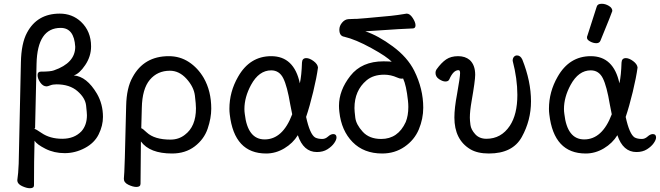

<svg xmlns="http://www.w3.org/2000/svg" viewBox="-20 -790 3498 1018"><path d="M310.1 -54.2Q374 -54.2 412.1 -94.2Q440.9 -127 440.9 -179.2Q440.9 -189.9 436.5 -230.5Q432.1 -271 390.6 -306.9Q349.1 -342.8 279.8 -342.8Q259.8 -342.8 246.3 -337.4Q232.9 -332 227.1 -332Q208 -332 193.6 -352.5Q179.2 -373 179.2 -392.1Q179.2 -410.2 196.8 -410.2Q249 -410.2 266.1 -417Q378.9 -456.1 378.9 -542Q373 -642.1 301.8 -642.1Q178.2 -642.1 173.8 -452.1L166 -109.9L161.1 -106.9Q168.9 -106.9 200.2 -85Q245.1 -54.2 310.1 -54.2ZM138.2 208Q121.1 208 96.4 196.5Q71.8 185.1 71.8 165Q77.1 130.9 79.1 78.1L90.8 -459Q92.8 -560.1 123 -616.2Q176.8 -717.8 296.9 -717.8Q362.8 -717.8 409.2 -674.8Q462.9 -624 462.9 -543.9Q462.9 -491.2 431.9 -445.1Q400.9 -398.9 371.1 -390.1Q439.9 -384.8 494.1 -293Q525.9 -237.8 525.9 -169.9Q525.9 -124 503.4 -78.1Q481 -32.2 429.9 -5.1Q378.9 22 323 22Q267.1 22 221.4 -1Q175.8 -23.9 163.1 -43.9Q160.2 64.9 160.2 192.9Q160.2 208 138.2 208Z M883.8 -49.8Q927.7 -49.8 960 -75.2Q1019 -119.1 1019 -215.8Q1019 -236.8 1013.4 -283Q1007.8 -329.1 969 -372.1Q930.2 -415 880.9 -415Q814.9 -415 774.4 -366.9Q733.9 -318.8 731.9 -217.8L729 -109.9Q734.9 -109.9 757.8 -87.9Q798.8 -49.8 883.8 -49.8ZM703.1 201.2Q685.1 201.2 660.9 189.7Q636.7 178.2 636.7 158.2Q641.1 127 648.9 -229Q650.9 -324.2 683.1 -380.9Q743.2 -492.2 875 -492.2Q934.1 -492.2 981.4 -461.2Q1028.8 -430.2 1060.1 -377Q1100.1 -307.1 1100.1 -213.9Q1100.1 -164.1 1081.1 -107.9Q1062 -51.8 1012.5 -13.9Q962.9 23.9 892.1 23.9Q773.9 23.9 727.1 -40L725.1 184.1Q725.1 201.2 703.1 201.2Z M1383.3 -50.8Q1479 -50.8 1529.3 -184.1L1519 -235.8Q1502.9 -333 1481.9 -375Q1460.9 -417 1418 -417Q1353 -417 1311 -339.8Q1275.9 -274.9 1275.9 -211.9Q1275.9 -199.2 1277.8 -186Q1293 -50.8 1383.3 -50.8ZM1391.1 23.9Q1222.2 23.9 1198.2 -183.1Q1196.3 -198.2 1196.3 -212.9Q1196.3 -303.2 1242.2 -382.8Q1304.2 -492.2 1418 -492.2Q1539.1 -492.2 1569.8 -348.1Q1579.1 -391.1 1581.1 -458Q1582 -481.9 1604 -481.9Q1621.1 -481.9 1642.6 -466.1Q1664.1 -450.2 1666 -432.1Q1659.2 -379.9 1640.6 -303Q1622.1 -226.1 1603 -169.9Q1623 -78.1 1650.9 -61Q1666 -53.2 1689 -53.2Q1705.1 -53.2 1719.5 -66.2Q1733.9 -79.1 1747.1 -79.1Q1764.2 -79.1 1764.2 -61Q1764.2 -48.8 1751.7 -31Q1739.3 -13.2 1716.1 1.5Q1692.9 16.1 1660.2 16.1Q1588.9 16.1 1559.1 -73.2Q1533.2 -30.8 1487.5 -3.4Q1441.9 23.9 1391.1 23.9Z M2001 -53.2Q2090.3 -53.2 2131.3 -143.1Q2145 -176.8 2145 -223.1Q2145 -238.8 2143.1 -255.9Q2134.3 -337.9 2117.2 -374Q2116.2 -373 2106.9 -373Q2099.1 -373 2085.9 -378.9Q2052.2 -394 2017.1 -394Q1959 -394 1923.3 -363.8Q1859.4 -310.1 1859.4 -216.8Q1859.4 -202.1 1863.8 -166Q1868.2 -129.9 1903.1 -91.6Q1938 -53.2 2001 -53.2ZM2006.3 23.9Q1909.2 23.9 1849.6 -36.6Q1790 -97.2 1779.3 -196.8Q1777.3 -212.9 1777.3 -229Q1777.3 -311 1837.6 -387.9Q1897.9 -464.8 2013.2 -464.8Q2050.3 -464.8 2057.1 -461.9Q2033.2 -488.8 1949.2 -534.9Q1865.2 -581.1 1805.2 -595.2Q1779.3 -599.1 1779.3 -632.8Q1779.3 -652.8 1793.7 -669.9Q1808.1 -687 1826.7 -688.5Q1845.2 -689.9 1860.4 -689.9H1871.1Q1883.3 -689.9 2053.2 -706.1Q2083 -709 2136.2 -717.8Q2153.3 -717.8 2168.2 -694.8Q2183.1 -671.9 2183.1 -655.8Q2183.1 -639.2 2168 -639.2Q2140.1 -639.2 1917 -624Q1985.4 -601.1 2062.7 -543.9Q2140.1 -486.8 2176.3 -415Q2224.1 -318.8 2224.1 -219.2Q2224.1 -160.2 2200.7 -104Q2177.2 -47.9 2125.2 -12Q2073.2 23.9 2006.3 23.9Z M2572.3 23.9Q2511.2 23.9 2473.1 1Q2389.2 -49.8 2389.2 -167Q2389.2 -216.8 2403.3 -291Q2419.4 -380.9 2419.4 -402.8Q2419.4 -418 2411.1 -418Q2383.3 -418 2362.3 -369.1Q2357.4 -357.9 2341.3 -357.9Q2327.1 -357.9 2308.1 -370.4Q2289.1 -382.8 2289.1 -403.8Q2289.1 -414.1 2294.4 -421.9Q2320.3 -458 2345.7 -475.1Q2371.1 -492.2 2409.2 -492.2Q2446.3 -492.2 2470.2 -472.2Q2499.5 -445.8 2499.5 -393.1Q2499.5 -362.8 2480.5 -253.9Q2471.2 -201.2 2471.2 -166Q2471.2 -151.9 2474.4 -127.4Q2477.5 -103 2499.5 -78.6Q2521.5 -54.2 2559.1 -54.2Q2637.2 -54.2 2683.1 -123Q2723.1 -183.1 2723.1 -287.1Q2723.1 -372.1 2698.2 -467.8Q2698.2 -481 2704.8 -488.5Q2711.4 -496.1 2721.2 -496.1Q2739.3 -496.1 2749.5 -474.1Q2795.4 -358.9 2795.4 -252.9Q2795.4 -151.9 2746.8 -64Q2698.2 23.9 2572.3 23.9Z M3077.6 -50.8Q3173.3 -50.8 3223.6 -184.1L3213.4 -235.8Q3197.3 -333 3176.3 -375Q3155.3 -417 3112.3 -417Q3047.4 -417 3005.4 -339.8Q2970.2 -274.9 2970.2 -211.9Q2970.2 -199.2 2972.2 -186Q2987.3 -50.8 3077.6 -50.8ZM3085.4 23.9Q2916.5 23.9 2892.6 -183.1Q2890.6 -198.2 2890.6 -212.9Q2890.6 -303.2 2936.5 -382.8Q2998.5 -492.2 3112.3 -492.2Q3233.4 -492.2 3264.2 -348.1Q3273.4 -391.1 3275.4 -458Q3276.4 -481.9 3298.3 -481.9Q3315.4 -481.9 3336.9 -466.1Q3358.4 -450.2 3360.4 -432.1Q3353.5 -379.9 3335 -303Q3316.4 -226.1 3297.4 -169.9Q3317.4 -78.1 3345.2 -61Q3360.4 -53.2 3383.3 -53.2Q3399.4 -53.2 3413.8 -66.2Q3428.2 -79.1 3441.4 -79.1Q3458.5 -79.1 3458.5 -61Q3458.5 -48.8 3446 -31Q3433.6 -13.2 3410.4 1.5Q3387.2 16.1 3354.5 16.1Q3283.2 16.1 3253.4 -73.2Q3227.5 -30.8 3181.9 -3.4Q3136.2 23.9 3085.4 23.9ZM3141.6 -561Q3125.5 -561 3108.9 -570.1Q3092.3 -579.1 3092.3 -589.8Q3092.3 -598.1 3094.2 -600.1L3143.6 -753.9Q3147.5 -770 3170.4 -770Q3189.5 -770 3208 -759Q3226.6 -748 3226.6 -731.9Q3226.6 -728 3163.6 -574.2Q3158.2 -561 3141.6 -561Z"/></svg>

Font: LXGW WenKai Screen
Style: Regular
Weight: 400
Designer: LXGW / Fontworks Inc.
Foundry: LXGW / Fontworks Inc.
Version: Version 1.510;January 18,2025